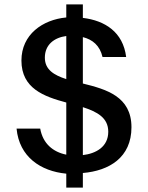

<svg xmlns="http://www.w3.org/2000/svg" viewBox="-20 -770 670 869"><path d="M355 13C474 3 575 -57 575 -194C575 -334 460 -366 355 -392V-602C399 -591 432 -564 444 -512H551C537 -625 455 -677 355 -689V-750H280V-691C173 -681 77 -614 77 -496C77 -369 180 -333 280 -306V-70C220 -82 174 -120 162 -188H55C67 -60 164 5 280 16V79H355ZM280 -412C224 -430 183 -455 183 -509C183 -569 227 -600 280 -607ZM355 -285C420 -264 470 -237 470 -174C470 -105 414 -75 355 -68Z"/></svg>

Font: Glacial Indifference
Style: Medium
Weight: 500
Version: Version 1.001